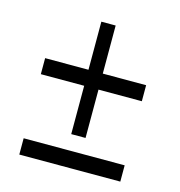

<svg xmlns="http://www.w3.org/2000/svg" viewBox="-87 -737 661 706"><g transform="rotate(15 243.0 -384.0)"><path d="M213.5 -659H268V-476H433V-415H268V-231H213.5V-415H48.5V-476H213.5ZM48.5 -171H433V-109H48.5Z"/></g></svg>

Font: 3270 Nerd Font Mono SemCond
Style: Regular
Weight: 400
Monospace: yes
Version: Version 3.0.1;Nerd Fonts 3.1.1